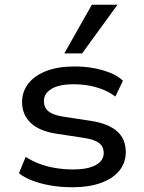

<svg xmlns="http://www.w3.org/2000/svg" viewBox="-20 -780 605 809"><path d="M286 9Q239 9 196.5 2Q154 -5 119 -18Q84 -31 60 -50L88 -119Q116 -101 148.5 -89Q181 -77 217 -71.5Q253 -66 288 -66Q350 -66 383.5 -84.5Q417 -103 417 -135Q417 -162 398 -177Q379 -192 334 -199L216 -217Q145 -228 109 -262.5Q73 -297 73 -350Q73 -394 99.5 -428Q126 -462 175.5 -481Q225 -500 294 -500Q336 -500 374.5 -493Q413 -486 445 -473Q477 -460 498 -440L466 -373Q443 -391 414 -402.5Q385 -414 354 -419.5Q323 -425 291 -425Q229 -425 197 -405.5Q165 -386 165 -354Q165 -327 183.5 -311.5Q202 -296 243 -289L361 -271Q435 -260 472.5 -227.5Q510 -195 510 -139Q510 -94 482.5 -60.5Q455 -27 404.5 -9Q354 9 286 9ZM251 -555 367 -760H475L326 -555Z"/></svg>

Font: Nunito Sans 10pt SemiExpanded Medium
Style: Regular
Weight: 500
Width: 6
Designer: Vernon Adams
Foundry: Vernon Adams
Version: Version 3.101;gftools[0.9.27]